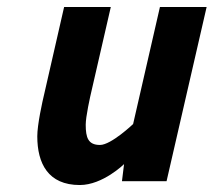

<svg xmlns="http://www.w3.org/2000/svg" viewBox="-20 -520 613 551"><path d="M362 -164C362 -164 299 -104 267 -104C233 -104 226 -125 226 -162C226 -185 238 -240 244 -265L298 -500H164L108 -255C101 -226 87 -162 87 -129C87 -51 118 11 209 11C275 11 336 -49 336 -49L330 0H458L573 -500H439Z"/></svg>

Font: RazerF5
Style: Bold Italic
Weight: 700
Foundry: Razer Inc.
Version: Version 2